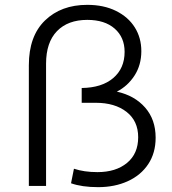

<svg xmlns="http://www.w3.org/2000/svg" viewBox="-20 -767 708 792"><path d="M622 -199Q622 -136 591.5 -90Q561 -44 507 -19.5Q453 5 385 5Q318 5 273 -11L285 -71Q327 -57 382 -57Q458 -57 504 -95Q550 -133 550 -201Q550 -268 502 -305.5Q454 -343 375 -343H317V-404Q400 -405 447 -445Q494 -485 494 -553Q494 -613 453 -649Q412 -685 340 -685Q260 -685 215 -638.5Q170 -592 170 -504V0H99V-498Q99 -618 165.5 -682.5Q232 -747 340 -747Q408 -747 458.5 -722Q509 -697 536 -654Q563 -611 563 -556Q563 -499 535 -455.5Q507 -412 462 -389Q535 -373 578.5 -323.5Q622 -274 622 -199Z"/></svg>

Font: Montserrat-Regular
Style: Regular
Weight: 400
Version: Version 7.200